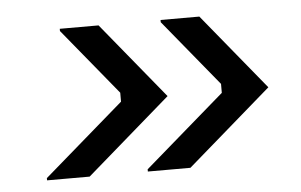

<svg xmlns="http://www.w3.org/2000/svg" viewBox="-35 -472 670 427"><g transform="rotate(-5 300.0 -258.5)"><path d="M54.2 -91.7V-96.7L233.3 -251.7V-271.7L111.7 -420V-425H198.3L337.5 -255L149.2 -91.7ZM279.2 -91.7V-96.7L458.3 -251.7V-271.7L336.7 -420V-425H423.3L562.5 -255L374.2 -91.7Z"/></g></svg>

Font: Familjen Grotesk
Style: Italic
Weight: 400
Italic angle: -9.46201°
Designer: Anders Wikstroem, Jonas Baeckman, Matilda Gysing, Kristian Moeller
Foundry: Familjen STHLM AB
Version: Version 2.000